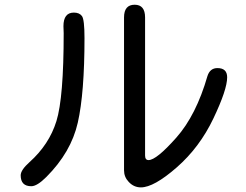

<svg xmlns="http://www.w3.org/2000/svg" viewBox="-20 -770 1040 811"><path d="M607.4 -93.8Q640.6 -93.8 724.6 -188.5Q808.6 -283.2 856.4 -449.2Q867.2 -482.4 898.4 -482.4Q939.5 -482.4 939.5 -443.4Q939.5 -391.6 881.3 -269.5Q823.2 -147.5 726.6 -63Q629.9 21.5 575.2 21.5Q544.9 21.5 523.4 -2Q503.9 -22.5 503.9 -50.8V-696.3Q503.9 -750 548.8 -750Q592.8 -750 592.8 -696.3V-113.3Q592.8 -93.8 607.4 -93.8ZM292 -716.8Q315.4 -716.8 326.2 -702.1Q336.9 -687.5 336.9 -609.4Q336.9 -377 308.6 -252Q280.3 -127 175.8 -22.5Q136.7 16.6 112.3 16.6Q67.4 16.6 67.4 -29.3Q67.4 -51.8 104.5 -85Q187.5 -159.2 218.3 -258.3Q249 -357.4 249 -629.9L248 -659.2Q248 -716.8 292 -716.8Z"/></svg>

Font: jf-openhuninn-1.0
Style: Regular
Weight: 400
Designer: [Kosugi Maru]
      Designed by Motoya company      

      [Varela Round]
      Joe Prince(Latin component); Avraham Co
Foundry: justfont CO.,LTD.
Version: 1.0